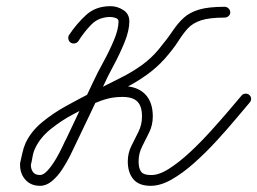

<svg xmlns="http://www.w3.org/2000/svg" viewBox="-20 -585 834 622"><path d="M271 -282Q298 -294 322.5 -300Q347 -306 377 -306Q424 -306 449.5 -280.5Q475 -255 475 -208Q475 -180 463.5 -156.5Q452 -133 440.5 -110.5Q429 -88 429 -62Q429 -40 437 -29Q445 -18 468 -18Q494 -17 527 -38Q560 -59 595 -91.5Q630 -124 662.5 -160Q695 -196 721.5 -227Q748 -258 763 -276Q767 -281 774.5 -281.5Q782 -282 787 -278Q793 -273 793.5 -266Q794 -259 789 -253Q771 -232 743 -198.5Q715 -165 680.5 -127.5Q646 -90 609 -57Q572 -24 536 -3.5Q500 17 468 17Q430 17 412 -4.5Q394 -26 394 -62Q394 -89 405.5 -112Q417 -135 428.5 -158Q440 -181 440 -208Q440 -241 425 -256Q410 -271 377 -271Q351 -271 329.5 -265.5Q308 -260 285 -250Q278 -247 271.5 -250Q265 -253 262 -260Q259 -266 261.5 -273Q264 -280 271 -282ZM204 -472Q228 -508 259 -536.5Q290 -565 338 -565Q360 -565 379.5 -552.5Q399 -540 399 -516Q399 -486 383.5 -448Q368 -410 348 -373Q328 -336 315 -307Q315 -307 315 -307Q315 -307 315 -307Q315 -307 315 -307Q315 -307 315 -307Q293 -260 271 -214Q249 -168 227 -122Q220 -107 208.5 -83.5Q197 -60 182 -37Q167 -14 148.5 1.5Q130 17 110 17Q80 17 62.5 -2.5Q45 -22 45 -51Q45 -51 45 -53Q45 -55 45 -56Q49 -73 52.5 -89.5Q56 -106 63 -122Q81 -160 117 -189.5Q153 -219 194 -241.5Q235 -264 270 -282Q296 -295 321.5 -308Q347 -321 373 -334Q407 -351 438 -373Q469 -395 494 -425Q522 -459 539.5 -485Q557 -511 576 -528Q595 -545 625 -554Q655 -563 708 -563Q715 -563 720.5 -557.5Q726 -552 726 -545Q726 -538 720.5 -533Q715 -528 708 -528Q658 -528 631 -519Q604 -510 588.5 -493Q573 -476 557.5 -451.5Q542 -427 514 -395Q488 -366 456 -343Q424 -320 389 -302Q363 -289 337.5 -276.5Q312 -264 286 -251Q255 -235 216.5 -214.5Q178 -194 144.5 -167Q111 -140 95 -107Q88 -93 85.5 -77.5Q83 -62 79 -47Q79 -47 79 -49Q80 -51 80 -51Q80 -37 87 -27.5Q94 -18 110 -18Q121 -18 134.5 -33Q148 -48 160.5 -69Q173 -90 182 -109.5Q191 -129 195 -136Q217 -183 239 -229Q261 -275 283 -322Q283 -322 283 -322Q283 -322 283 -322Q283 -322 283 -322Q283 -322 283 -322Q295 -348 314.5 -383.5Q334 -419 349 -454.5Q364 -490 364 -516Q364 -524 354 -527Q344 -530 338 -530Q300 -530 276 -505.5Q252 -481 234 -452Q230 -446 222.5 -444.5Q215 -443 209 -447Q203 -451 201.5 -458.5Q200 -466 204 -472Z"/></svg>

Font: FRB American Cursive Guidelines Arrows
Style: Italic
Weight: 400
Italic angle: -25°
Version: Version 2.0;Modular Font Editor K font №1